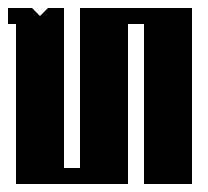

<svg xmlns="http://www.w3.org/2000/svg" viewBox="-20 -460 520 480"><path d="M0 -440H60L80 -420L100 -440H140V-40H180V-440H460V0H340V-400H300V0H20V-400H0Z"/></svg>

Font: SOV_poster
Style: Bold
Weight: 700
Version: Version 1.00